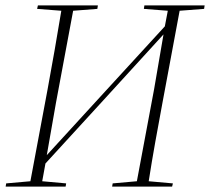

<svg xmlns="http://www.w3.org/2000/svg" viewBox="-20 -694 781 714"><path d="M515 -661 604 -654 593 -596 372 -355 154 -117 188 -311 252 -654 342 -661 344 -674H121L118 -661L208 -654C192 -557 175 -459 157 -362L93 -20L3 -12L1 0H224L226 -12L137 -20L149 -86L367 -324L588 -566L553 -362L489 -20L399 -12L397 0H620L623 -12L533 -20C548 -117 566 -214 584 -311L648 -654L739 -661L741 -674H517Z"/></svg>

Font: Source Serif 4 Display Light
Style: Italic
Weight: 300
Italic angle: -12°
Designer: Frank Grießhammer
Foundry: Adobe Systems Incorporated
Version: Version 4.004;hotconv 1.0.117;makeotfexe 2.5.65602